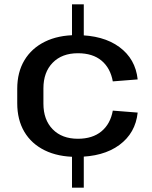

<svg xmlns="http://www.w3.org/2000/svg" viewBox="-20 -810 695 880"><path d="M364 -790V-634H310V-790ZM364 -106V50H310V-106ZM330 -91Q246 -91 185 -121Q124 -151 91.5 -206Q59 -261 59 -337V-403Q59 -479 92 -534Q125 -589 186 -619Q247 -649 330 -649Q453 -649 527 -594.5Q601 -540 611 -446L497 -437Q486 -498 445.5 -532Q405 -566 337 -566Q264 -566 221.5 -522.5Q179 -479 179 -405V-335Q179 -261 221.5 -217.5Q264 -174 337 -174Q404 -174 445 -208Q486 -242 497 -303L611 -294Q601 -200 527 -145.5Q453 -91 330 -91Z"/></svg>

Font: Pathway Extreme 72pt SemiBold
Style: Regular
Weight: 600
Designer: Eduardo Rodriguez Tunni
Foundry: Eduardo Rodriguez Tunni
Version: Version 1.001;gftools[0.9.26]